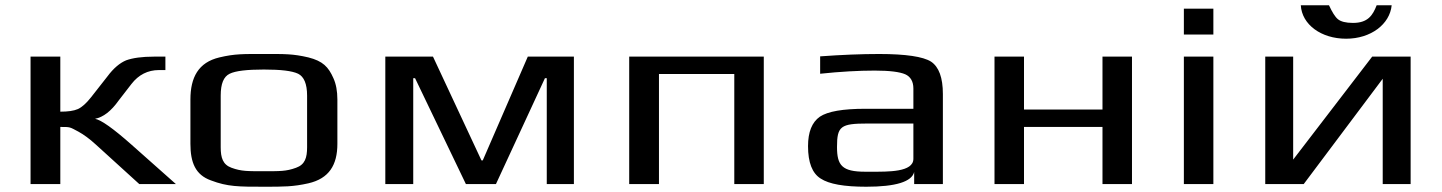

<svg xmlns="http://www.w3.org/2000/svg" viewBox="-20 -699 5474 729"><path d="M96 0H209V-217C248 -217 244 -217 278 -199C298 -188 320 -172 344 -150L509 0H648L479 -150C410 -211 365 -243 341 -248C372 -254 402 -277 431 -318L479 -380C506 -415 541 -433 584 -433H608V-484H565C519 -484 484 -479 459 -470C435 -460 411 -440 388 -409L326 -330C308 -307 291 -292 276 -285C260 -278 238 -275 209 -275V-484H96Z M1261 -321C1261 -353 1256 -380 1246 -402C1227 -445 1206 -467 1151 -481C1091 -495 1061 -494 982 -494C903 -494 872 -495 813 -481C733 -462 703 -405 703 -321V-153C703 -82 722 -35 781 -14C844 10 886 10 982 10C1058 10 1093 10 1151 -3C1229 -21 1261 -72 1261 -153ZM1146 -140C1146 -100 1138 -74 1104 -62C1066 -48 1041 -49 982 -49C922 -49 897 -48 859 -62C826 -74 818 -100 818 -140V-336C818 -381 829 -408 852 -419C874 -430 918 -435 982 -435C1046 -435 1089 -430 1112 -419C1134 -408 1146 -381 1146 -336Z M2159 0V-484H1984L1813 -90H1808L1624 -484H1443V0H1549V-402H1556L1749 0H1863L2049 -402H2056V0Z M2880 0V-484H2369V0H2482V-418H2768V0Z M3560 0V-342C3560 -404 3545 -445 3515 -465C3485 -484 3419 -494 3318 -494C3251 -494 3176 -491 3094 -485V-419C3170 -427 3240 -431 3301 -431C3358 -431 3396 -426 3417 -417C3437 -408 3448 -390 3448 -363V-286H3266C3180 -286 3123 -276 3093 -256C3063 -235 3048 -198 3048 -144C3048 -82 3064 -41 3096 -21C3128 0 3185 10 3269 10C3381 10 3442 -9 3451 -46V0ZM3158 -141C3158 -220 3172 -230 3274 -230H3448V-96C3448 -45 3352 -47 3288 -47H3265C3177 -47 3158 -71 3158 -141Z M4278 0V-484H4166V-283H3868V-484H3756V0H3868V-217H4166V0Z M4587 0V-484H4475V0ZM4587 -568V-666H4475V-568Z M5117 -612C5090 -612 5071 -617 5060 -626C5049 -635 5038 -653 5026 -679H4919C4923 -606 4996 -552 5091 -552C5185 -552 5257 -607 5264 -679H5207C5192 -640 5173 -612 5117 -612ZM4930 0 5230 -400V0H5336V-484H5190L4890 -93V-484H4784V0Z"/></svg>

Font: Gamestation Extended
Style: Regular
Weight: 400
Width: 7
Designer: Jonas Hecksher
Foundry: Jonas Hecksher, Playtypeª, e-types AS
Version: Version 1.003